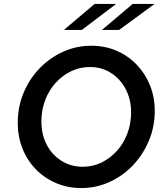

<svg xmlns="http://www.w3.org/2000/svg" viewBox="-20 -943 836 974"><path d="M392 11Q324 11 265 -14Q206 -39 162 -84Q118 -129 94 -189.5Q70 -250 70 -320Q70 -400 99 -470.5Q128 -541 179.5 -595Q231 -649 299 -680Q367 -711 443 -711Q512 -711 570.5 -686Q629 -661 672.5 -616Q716 -571 740.5 -511Q765 -451 765 -380Q765 -300 735.5 -229.5Q706 -159 655 -105Q604 -51 536 -20Q468 11 392 11ZM400 -97Q451 -97 495 -118.5Q539 -140 573 -177.5Q607 -215 626 -265.5Q645 -316 645 -373Q645 -439 617.5 -491Q590 -543 543 -573Q496 -603 436 -603Q385 -603 340.5 -581.5Q296 -560 262 -522.5Q228 -485 209 -434.5Q190 -384 190 -327Q190 -261 217 -209Q244 -157 292 -127Q340 -97 400 -97ZM460 -923H569L395 -791H304ZM653 -923H764L584 -791H497Z"/></svg>

Font: Red Hat Text SemiBold
Style: Italic
Weight: 600
Italic angle: -12°
Designer: Pentagram, MCKL
Foundry: Pentagram, MCKL
Version: Version 1.023